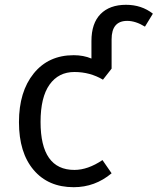

<svg xmlns="http://www.w3.org/2000/svg" viewBox="-20 -768 657 800"><path d="M505 -748Q570 -748 617 -711L584 -657Q545 -681 510 -681Q445 -681 445 -604V-482L409 -436Q355 -468 290 -468Q224 -468 186.5 -415.5Q149 -363 149 -260Q149 -60 290 -60Q346 -60 407 -101L445 -46Q376 12 287 12Q181 12 120 -60Q59 -132 59 -259Q59 -386 120.5 -462Q182 -538 287 -538Q328 -538 361 -524V-597Q361 -671 399 -709.5Q437 -748 505 -748Z"/></svg>

Font: FiraGO Book
Style: Regular
Weight: 350
Designer: bBox Type
Foundry: bBox Type GmbH
Version: Version 1.001;PS 001.001;hotconv 1.0.88;makeotf.lib2.5.64775